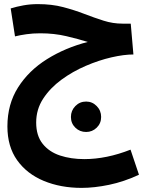

<svg xmlns="http://www.w3.org/2000/svg" viewBox="-20 -520 727 934"><path d="M377 394Q275 394 193 360Q111 326 63.5 259.5Q16 193 16 95Q16 -13 68 -95Q120 -177 209 -232.5Q298 -288 407 -316Q362 -330 303 -344Q244 -358 176 -358Q140 -358 108.5 -353.5Q77 -349 53 -343L32 -479Q61 -488 94.5 -494Q128 -500 164 -500Q232 -500 287 -485.5Q342 -471 390 -452.5Q438 -434 483.5 -419.5Q529 -405 576 -405H616L629 -255Q583 -255 522 -241Q461 -227 397 -199.5Q333 -172 278.5 -132Q224 -92 190 -40Q156 12 156 76Q156 140 187.5 179.5Q219 219 272 236.5Q325 254 390 254Q498 254 615 208L656 330Q583 364 511 379Q439 394 377 394ZM399 122Q368 122 346.5 101Q325 80 325 49Q325 18 346.5 -4Q368 -26 399 -26Q429 -26 450.5 -4Q472 18 472 49Q472 80 450.5 101Q429 122 399 122Z"/></svg>

Font: Noto IKEA Arabic
Style: Bold
Weight: 700
Designer: Monotype Design Team
Foundry: Monotype Imaging Inc.
Version: Version 1.200